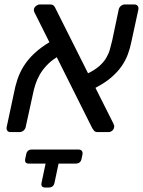

<svg xmlns="http://www.w3.org/2000/svg" viewBox="-20 -591 640 859"><path d="M10 -23 42 -173Q48 -206 58.5 -237Q69 -268 87 -296.5Q105 -325 133 -351.5Q161 -378 201 -402L136 -532Q130 -542 132 -551Q134 -559 142 -565Q150 -571 158 -571H205Q216 -571 221 -565Q226 -559 228 -554L374 -263Q406 -279 425 -296Q444 -313 455 -331.5Q466 -350 471.5 -369.5Q477 -389 482 -410L511 -548Q513 -558 521 -564.5Q529 -571 539 -571H581Q591 -571 596 -564.5Q601 -558 599 -548L568 -405Q562 -375 552 -348Q542 -321 524.5 -295.5Q507 -270 479 -245.5Q451 -221 407 -198L487 -39Q490 -32 491 -28Q492 -24 490 -20Q489 -12 481.5 -6Q474 0 466 0H417Q406 0 401 -6Q396 -12 393 -17L234 -335Q207 -318 188 -297.5Q169 -277 157 -255.5Q145 -234 138 -212Q131 -190 127 -169L95 -23Q93 -13 85 -6.5Q77 0 67 0H27Q17 0 12.5 -6.5Q8 -13 10 -23ZM93 119 97 100Q101 78 123 78H331Q341 78 346 84Q351 90 349 100L345 119Q341 141 318 141H242L224 226Q220 248 197 248H183Q161 248 166 226L184 141H110Q88 141 93 119Z"/></svg>

Font: SVN-Rubik
Style: Italic
Weight: 400
Italic angle: -12°
Designer: Hubert and Fischer
Foundry: Hubert & Fischer
Version: Version 2.101; ttfautohint (v1.8.3)